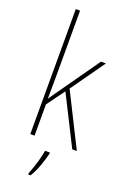

<svg xmlns="http://www.w3.org/2000/svg" viewBox="-182 -818 728 1097"><g transform="rotate(20 181.5 -269.5)"><path d="M103 -368Q103 -329 102.5 -295.5Q102 -262 102 -224Q114 -241 122 -253Q130 -265 141 -280L315 -527H345L199 -321L360 0H332L182 -298L103 -190V0H77V-760H103ZM218 70Q209 106 194.5 146.5Q180 187 159 221H145V212Q152 195 161.5 167Q171 139 178.5 110Q186 81 189 61H218Z"/></g></svg>

Font: Noto Sans Myanmar Condensed Thin
Style: Regular
Weight: 100
Width: 3
Designer: Monotype Design Team
Foundry: Monotype Imaging Inc.
Version: Version 2.107; ttfautohint (v1.8.4.7-5d5b)